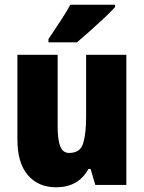

<svg xmlns="http://www.w3.org/2000/svg" viewBox="-20 -786 611 816"><path d="M517 -553V0H385L365 -68H356Q313 10 219 10Q143 10 98.5 -41.5Q54 -93 54 -193V-553H225V-248Q225 -192 236 -164Q247 -136 274 -136Q321 -136 333.5 -177Q346 -218 346 -289V-553ZM469 -756Q453 -738 424.5 -711Q396 -684 364.5 -656Q333 -628 307 -606H186V-620Q210 -656 235.5 -694.5Q261 -733 279 -766H469Z"/></svg>

Font: Noto Sans Malayalam Condensed Black
Style: Regular
Weight: 900
Width: 3
Designer: Jelle Bosma - Monotype Design Team
Foundry: Monotype Imaging Inc.
Version: Version 2.104; ttfautohint (v1.8.4.7-5d5b)